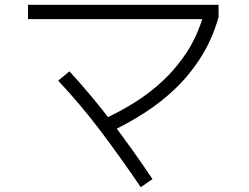

<svg xmlns="http://www.w3.org/2000/svg" viewBox="-20 -731 1040 802"><path d="M440 -180 411 -232Q480 -264 544 -304Q608 -344 663 -396Q718 -448 761 -514Q804 -580 829 -665L842 -651H97V-711H893V-659Q866 -566 819.5 -492.5Q773 -419 713 -361.5Q653 -304 583.5 -259.5Q514 -215 440 -180ZM568 51Q488 -67 403.5 -179.5Q319 -292 223 -394L270 -433Q365 -330 451 -216Q537 -102 617 17Z"/></svg>

Font: Murecho Thin Light
Style: Regular
Weight: 300
Version: Version 1.010